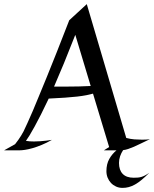

<svg xmlns="http://www.w3.org/2000/svg" viewBox="-57 -729 747 931"><path d="M667 108.9Q646.5 129.4 629.6 143.3Q612.8 157.2 597.4 165.8Q582 174.3 567.4 178.2Q552.7 182.1 537.1 182.1Q520 182.1 505.6 175.5Q491.2 168.9 481 158Q470.7 147 464.8 132.3Q459 117.7 459 101.1Q459 66.4 472.9 41.7Q486.8 17.1 507.8 0H446.8L472.2 -16.1L394 -274.9Q379.9 -271 361.3 -267.3Q342.8 -263.7 317.1 -260.7Q291.5 -257.8 257.6 -255.4Q223.6 -252.9 179.2 -251Q158.7 -207.5 141.6 -173.8Q124.5 -140.1 110.8 -115.2Q97.2 -90.3 86.7 -73.2Q76.2 -56.2 68.8 -45.9Q77.1 -44.4 87.4 -43.7Q97.7 -43 107.9 -43Q123.5 -43 138.9 -44.2Q154.3 -45.4 167 -46.9Q181.6 -48.8 194.8 -50.8Q168.9 -36.1 145.3 -26.4Q121.6 -16.6 101.1 -10.7Q80.6 -4.9 64.2 -2.4Q47.9 0 36.1 0H-37.1L16.1 -29.8Q24.4 -40.5 32.2 -51.3Q40 -62 45.4 -71.3Q51.8 -81.5 57.1 -91.8Q72.3 -122.6 102.1 -191.4Q114.3 -220.7 131.1 -261.2Q147.9 -301.8 169.9 -355.5Q191.9 -409.2 218.8 -477.5Q245.6 -545.9 278.8 -630.9L363.8 -709L555.2 -60.1Q575.7 -54.7 594.5 -53.2Q613.3 -51.8 629.9 -51.8Q638.7 -51.8 646 -52Q653.3 -52.2 658.7 -52.7Q664.6 -53.2 669.9 -54.2Q645 -42.5 626.2 -33.2Q607.4 -23.9 592.3 -17.3Q577.1 -10.7 564.5 -6.6Q551.8 -2.4 540 -1Q530.8 12.7 525.4 28.6Q520 44.4 520 61Q520 95.7 538.1 114.3Q556.2 132.8 590.8 132.8Q602.5 132.8 611.3 132.1Q620.1 131.3 628.4 128.9Q636.7 126.5 645.8 121.8Q654.8 117.2 667 108.9ZM263.2 -309.1Q329.1 -309.1 382.8 -312L308.1 -560.1Q277.8 -482.4 252.7 -421.4Q227.5 -360.4 205.1 -309.1Z"/></svg>

Font: Quintessential
Style: Regular
Weight: 400
Designer: Astigmatic (AOETI)
Foundry: Astigmatic (AOETI)
Version: Version 1.000